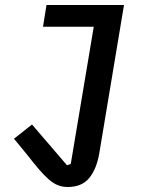

<svg xmlns="http://www.w3.org/2000/svg" viewBox="-20 -536 640 768"><path d="M251 212Q230 212 212 205Q194 198 175.5 182Q157 166 136 141.5Q115 117 87 81L36 19L108 -38L248 125L263 120L355 -429H152L166 -516H476L377 78Q366 141 336.5 176.5Q307 212 251 212Z"/></svg>

Font: IBM Plex Mono Medium
Style: Italic
Weight: 500
Italic angle: -9°
Monospace: yes
Designer: Mike Abbink, Paul van der Laan, Pieter van Rosmalen
Foundry: Bold Monday
Version: Version 2.3